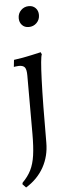

<svg xmlns="http://www.w3.org/2000/svg" viewBox="-63 -743 375 1014"><g transform="rotate(-5 125.0 -235.5)"><path d="M33 241 15 222 17 214Q46 185 62 153Q78 121 84.5 75.5Q91 30 91 -38V-348Q91 -379 82.5 -390.5Q74 -402 51 -402Q43 -402 33.5 -400.5Q24 -399 24 -399L28 -436Q51 -439 76 -443.5Q101 -448 123 -453Q145 -458 158.5 -461Q172 -464 172 -464L177 -452Q169 -438 164.5 -318Q160 -198 160 14Q160 86 127.5 144.5Q95 203 33 241ZM121 -602Q99 -602 85.5 -616.5Q72 -631 72 -653Q72 -678 89 -695Q106 -712 131 -712Q152 -712 166 -698Q180 -684 180 -661Q180 -636 163 -619Q146 -602 121 -602Z"/></g></svg>

Font: Alegreya
Style: Regular
Weight: 400
Designer: Juan Pablo del Peral
Foundry: Huerta Tipografica
Version: Version 2.009